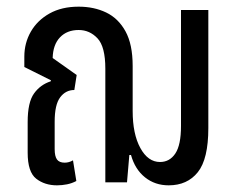

<svg xmlns="http://www.w3.org/2000/svg" viewBox="-20 -547 709 576"><path d="M151 9Q114 9 88.5 -11Q63 -31 63 -89V-181Q63 -240 82 -266.5Q101 -293 132 -303L133 -306L53 -346V-377Q53 -418 72.5 -452Q92 -486 128.5 -506.5Q165 -527 216 -527Q262 -527 298.5 -509.5Q335 -492 356.5 -453Q378 -414 378 -349V-214Q378 -145 401 -103Q424 -61 460 -61Q489 -61 506 -86.5Q523 -112 523 -169V-517H605V-163Q605 -70 573.5 -30.5Q542 9 486 9Q445 9 415 -15Q385 -39 373 -82H368L361 0H296V-341Q296 -407 272.5 -432Q249 -457 216 -457Q181 -457 160 -435Q139 -413 138 -373L210 -322L203 -277Q177 -277 160.5 -255Q144 -233 144 -182V-100Q144 -78 151 -68.5Q158 -59 174 -59Q187 -59 199 -66L209 -4Q196 3 181 6Q166 9 151 9Z"/></svg>

Font: Noto Sans Thai UI ExtCond
Style: Regular
Weight: 400
Width: 2
Designer: Monotype Design Team
Foundry: Monotype Imaging Inc.
Version: Version 2.000